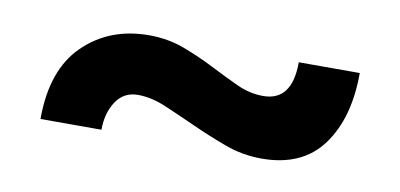

<svg xmlns="http://www.w3.org/2000/svg" viewBox="-33 -434 640 307"><g transform="rotate(10 287.0 -280.5)"><path d="M42 -200Q42 -280 84 -321Q126 -362 190 -362Q221 -362 247.5 -352Q274 -342 297.5 -330Q321 -318 342.5 -308Q364 -298 386 -298Q433 -298 433 -361H532Q532 -288 499.5 -243.5Q467 -199 401 -199Q370 -199 341.5 -209.5Q313 -220 286.5 -232Q260 -244 235.5 -254.5Q211 -265 189 -265Q166 -265 153.5 -246Q141 -227 141 -200Z"/></g></svg>

Font: Mukta Malar ExtraBold
Style: Regular
Weight: 800
Designer: Aadarsh Rajan, Girish Dalvi, Yashodeep Gholap
Foundry: Ek Type
Version: Version 2.538;PS 1.000;hotconv 16.6.51;makeotf.lib2.5.65220;